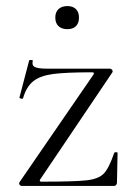

<svg xmlns="http://www.w3.org/2000/svg" viewBox="-20 -612 445 632"><path d="M288 -367Q292 -374 283 -374Q198 -374 155.5 -368.5Q113 -363 90 -345Q67 -327 56 -289Q56 -287 52 -287Q49 -287 46 -288.5Q43 -290 44 -291L76 -413Q77 -415 83 -414.5Q89 -414 88 -412Q84 -397 94.5 -391.5Q105 -386 135 -386H342Q346 -386 349 -382Q352 -378 350 -374L112 -21Q108 -14 117 -14Q226 -14 265.5 -18.5Q305 -23 322 -41Q339 -59 356 -109Q357 -111 362 -111Q367 -111 367 -109L365 -11Q365 -7 362.5 -3.5Q360 0 356 0H51Q47 0 44.5 -4Q42 -8 44 -12ZM162 -554Q162 -572 172.5 -582Q183 -592 202 -592Q220 -592 230 -582Q240 -572 240 -554Q240 -536 230 -526Q220 -516 202 -516Q183 -516 172.5 -526Q162 -536 162 -554Z"/></svg>

Font: Cormorant Infant Light
Style: Regular
Weight: 300
Designer: Christian Thalmann (Catharsis Fonts)
Version: Version 3.000